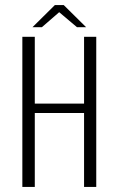

<svg xmlns="http://www.w3.org/2000/svg" viewBox="-20 -736 467 756"><path d="M68 0V-591H117V-328H311V-591H359V0H311V-291H117V0ZM108 -629 196 -716H231L319 -629H283L213 -688L145 -629Z"/></svg>

Font: Alumni Sans Light
Style: Regular
Weight: 300
Version: Version 1.018